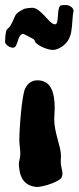

<svg xmlns="http://www.w3.org/2000/svg" viewBox="-44 -742 313 765"><path d="M201 -34C204 -40 205 -45 205 -51C205 -63 198 -77 198 -101C198 -107 199 -115 199 -121C199 -159 172 -213 172 -267C172 -281 174 -295 174 -310C174 -378 157 -422 105 -422C85 -422 67 -412 56 -389C43 -361 33 -229 33 -184C33 -166 37 -147 37 -129C37 -113 31 -100 31 -87C34 -35 51 -2 102 3C130 3 191 -18 201 -34ZM248 -704C244 -715 230 -722 217 -722C213 -722 200 -722 196 -719C181 -705 193 -645 175 -645C152 -645 120 -711 84 -711C75 -711 60 -709 53 -707C7 -684 24 -685 -4 -637C-9 -630 -17 -626 -19 -620C-22 -610 -24 -586 -24 -576C-24 -567 -9 -552 8 -552C29 -552 24 -605 48 -607C50 -608 87 -587 90 -586C94 -583 96 -574 99 -571C111 -559 145 -543 167 -543C188 -543 225 -564 235 -598C243 -615 244 -659 246 -679C247 -691 249 -694 249 -698C249 -700 249 -701 248 -704Z"/></svg>

Font: Freckle Face
Style: Regular
Weight: 400
Designer: Astigmatic (AOETI)
Foundry: Astigmatic (AOETI)
Version: Version 1.000